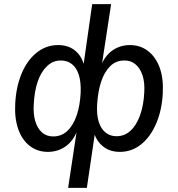

<svg xmlns="http://www.w3.org/2000/svg" viewBox="-20 -729 864 933"><path d="M311 184 354 -100H358Q336 -43 298 -17Q260 9 213 9Q162 9 124.5 -20Q87 -49 68.5 -102Q50 -155 54 -225Q58 -307 85 -371.5Q112 -436 158 -473Q204 -510 262 -510Q314 -510 347.5 -481Q381 -452 391 -401H384L428 -709H520L473 -402H467Q489 -458 526.5 -484Q564 -510 611 -510Q662 -510 699.5 -481Q737 -452 756 -400Q775 -348 771 -276Q767 -195 739.5 -130Q712 -65 666.5 -28Q621 9 562 9Q511 9 477 -20.5Q443 -50 433 -100H444L402 184ZM238 -66Q279 -66 307.5 -93Q336 -120 352.5 -168Q369 -216 372 -279Q374 -330 363 -365Q352 -400 329.5 -417.5Q307 -435 277 -435Q239 -436 209.5 -408.5Q180 -381 163.5 -333.5Q147 -286 144 -221Q141 -175 151.5 -140Q162 -105 184 -85.5Q206 -66 238 -66ZM546 -67Q585 -67 614 -93.5Q643 -120 660.5 -168.5Q678 -217 681 -280Q684 -327 673 -361.5Q662 -396 639.5 -415.5Q617 -435 587 -435Q545 -436 516.5 -408.5Q488 -381 472 -333.5Q456 -286 452 -222Q449 -171 460 -136.5Q471 -102 493.5 -84.5Q516 -67 546 -67Z"/></svg>

Font: Nunitoga
Style: Medium Italic
Weight: 500
Italic angle: -9°
Designer: Vernon Adams
Foundry: Vernon Adams
Version: Version 1.0